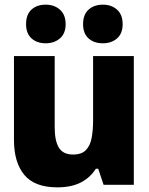

<svg xmlns="http://www.w3.org/2000/svg" viewBox="-20 -794 640 825"><path d="M226 11Q129 11 84.5 -42.5Q40 -96 40 -193V-553H215V-247Q215 -189 233 -159.5Q251 -130 294 -130Q331 -130 349.5 -149.5Q368 -169 374 -202.5Q380 -236 380 -276V-553H555V0H425L402 -69H392Q367 -30 326.5 -9.5Q286 11 226 11ZM422 -608Q384 -608 360.5 -629Q337 -650 337 -690Q337 -732 361 -753Q385 -774 422 -774Q459 -774 483 -752.5Q507 -731 507 -690Q507 -650 483 -629Q459 -608 422 -608ZM176 -608Q139 -608 115.5 -629Q92 -650 92 -690Q92 -732 115.5 -753Q139 -774 176 -774Q213 -774 237.5 -752.5Q262 -731 262 -690Q262 -650 237.5 -629Q213 -608 176 -608Z"/></svg>

Font: Noto Sans Mono Black
Style: Regular
Weight: 900
Designer: Monotype Design Team
Foundry: Monotype Imaging Inc.
Version: Version 2.014